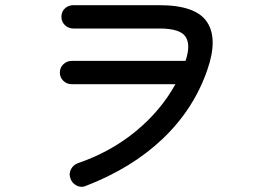

<svg xmlns="http://www.w3.org/2000/svg" viewBox="-20 -710 1040 741"><path d="M310 8Q293 15 275.5 6Q258 -3 252 -21Q245 -39 253.5 -56Q262 -73 280 -80Q406 -123 503 -202.5Q600 -282 657 -385H257Q238 -385 224.5 -398Q211 -411 211 -430Q211 -449 224.5 -462Q238 -475 257 -475H696Q717 -537 696 -568.5Q675 -600 595 -600H263Q244 -600 230.5 -613Q217 -626 217 -645Q217 -665 230.5 -677.5Q244 -690 263 -690H595Q736 -690 779 -625Q822 -560 780 -440Q728 -289 608.5 -175Q489 -61 310 8Z"/></svg>

Font: Zen Maru Gothic Medium
Style: Regular
Weight: 500
Designer: Yoshimichi Ohira
Foundry: Positype
Version: Version 1.001